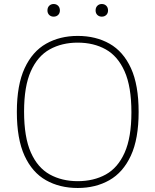

<svg xmlns="http://www.w3.org/2000/svg" viewBox="-20 -928 775 957"><path d="M367.5 9Q277.5 9 209 -29.8Q140.5 -68.5 102.2 -152Q64 -235.5 64 -370Q64 -504.5 102.8 -588Q141.5 -671.5 210 -710.2Q278.5 -749 367.5 -749Q457.5 -749 526 -710.2Q594.5 -671.5 632.8 -588Q671 -504.5 671 -370Q671 -235.5 632.2 -152Q593.5 -68.5 525 -29.8Q456.5 9 367.5 9ZM367.5 -25Q447 -25 507.2 -58.2Q567.5 -91.5 601.2 -167Q635 -242.5 635 -368Q635 -496 601.2 -572Q567.5 -648 507.2 -681.8Q447 -715.5 367.5 -715.5Q288.5 -715.5 228 -682Q167.5 -648.5 133.8 -573.2Q100 -498 100 -372Q100 -244 133.8 -168Q167.5 -92 228 -58.5Q288.5 -25 367.5 -25ZM487.5 -845Q474 -845 465.2 -853.5Q456.5 -862 456.5 -876Q456.5 -890.5 465.2 -899.2Q474 -908 487.5 -908Q501 -908 509.8 -899.2Q518.5 -890.5 518.5 -876Q518.5 -862 509.8 -853.5Q501 -845 487.5 -845ZM247.5 -845Q234 -845 225.2 -853.5Q216.5 -862 216.5 -876Q216.5 -890.5 225.2 -899.2Q234 -908 247.5 -908Q261 -908 269.8 -899.2Q278.5 -890.5 278.5 -876Q278.5 -862 269.8 -853.5Q261 -845 247.5 -845Z"/></svg>

Font: Encode Sans SmExp Th
Style: Regular
Weight: 100
Width: 6
Designer: Multiple Designers
Foundry: Impallari Type
Version: Version 3.002; ttfautohint (v1.8.3) -l 8 -r 50 -G 200 -x 14 